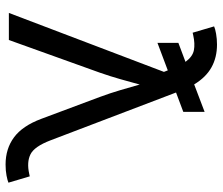

<svg xmlns="http://www.w3.org/2000/svg" viewBox="-74 -704 791 682"><g transform="rotate(90 321.0 -363.5)"><path d="M132.8 -527.8V-602.1L200.2 -627.4Q181.6 -652.8 158.9 -657.2Q136.2 -661.6 105.5 -654.8L96.7 -652.8L74.2 -729Q82.5 -732.9 100.6 -736.1Q118.7 -739.3 138.7 -739.3Q184.6 -739.3 219.7 -719.7Q254.9 -700.2 280.3 -658.2L377.9 -695.3V-619.6L309.1 -593.8L479 -147.9Q501 -90.3 528.8 -76.7Q556.6 -63 598.1 -72.3L606.9 -74.2L629.4 1.5Q621.6 4.9 604.2 8.3Q586.9 11.7 564.9 11.7Q508.8 11.7 468.3 -18.3Q427.7 -48.3 402.8 -114.7L324.7 -323.7Q311 -360.8 300.8 -395.5Q290.5 -430.2 280.8 -464.8Q271.5 -430.7 261.5 -395.3Q251.5 -359.9 238.8 -323.7L122.6 0H26.4L235.8 -550.8L230.5 -564.5Z"/></g></svg>

Font: Inter-Regular
Style: Regular
Weight: 400
Designer: Rasmus Andersson
Foundry: rsms
Version: Version 4.000;git-a52131595